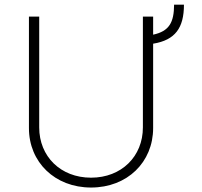

<svg xmlns="http://www.w3.org/2000/svg" viewBox="-20 -799 872 830"><path d="M732.6 -778.8C732.2 -701.7 711.3 -664.1 642 -649.1V-727.3H597.7V-248.2C597.7 -122.9 505.3 -30.9 373.6 -30.9C241.8 -30.9 149.5 -122.9 149.5 -248.2V-727.3H105.1V-245.7C104.8 -98 217.3 11.7 373.6 11.7C530.2 11.7 642 -97.7 642 -245.7V-610.1C737.6 -625.7 775.2 -678.6 775.2 -778.8Z"/></svg>

Font: Karasuma Gothic
Style: Thin
Weight: 200
Designer: Rasmus Andersson / Ryoko Ishizuka
Foundry: rsms
Version: Version 1.00